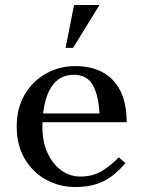

<svg xmlns="http://www.w3.org/2000/svg" viewBox="-20 -740 566 770"><path d="M302 -32Q354 -32 391.5 -56Q429 -80 456 -109L483 -86Q462 -61 435.5 -39Q409 -17 372 -3.5Q335 10 282 10Q219 10 165.5 -19Q112 -48 79.5 -102.5Q47 -157 47 -232Q47 -307 79.5 -361.5Q112 -416 165.5 -445.5Q219 -475 282 -475Q345 -475 391 -450.5Q437 -426 462.5 -376Q488 -326 488 -250H137V-285H379Q375 -360 351.5 -400Q328 -440 276 -440Q232 -440 204.5 -413.5Q177 -387 163.5 -340Q150 -293 150 -232Q150 -172 170.5 -127Q191 -82 225.5 -57Q260 -32 302 -32ZM243 -548 277 -720H379L273 -548Z"/></svg>

Font: Brygada 1918 Medium
Style: Regular
Weight: 500
Designer: Mateusz Machalski | Borys Kosmynka | Przemek Hoffer
Foundry: NIEPODLEGLA 2018
Version: Version 3.006